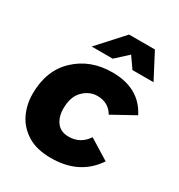

<svg xmlns="http://www.w3.org/2000/svg" viewBox="-181 -884 941 1011"><g transform="rotate(30 290.0 -378.5)"><path d="M546 -610H418L371 -677L298 -610H170L309 -763H466ZM277 6Q191.5 6 136.5 -27Q78.5 -62.5 51.8 -118.2Q25 -174 25 -240Q25 -382 113 -464.5Q201 -547 334 -547Q498 -547 563 -419L427 -344Q395 -400 327 -400Q279 -400 241.5 -362.5Q204 -325 204 -253Q204 -203 228.5 -170.5Q253 -138 301 -138Q373 -138 413 -199L536 -123Q450 6 277 6Z"/></g></svg>

Font: Argentum Sans
Style: Bold Italic
Weight: 700
Italic angle: -11°
Designer: Julieta Ulanovsky (font), Cristiano Sobral (main changes and remaster)
Foundry: Julieta Ulanovsky (font), Cristiano Sobral (main changes and remaster)
Version: Version 2.007;June 15, 2022;FontCreator 14.0.0.2814 64-bit; 